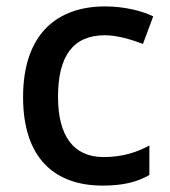

<svg xmlns="http://www.w3.org/2000/svg" viewBox="-20 -569 530 599"><path d="M300 10C365 10 407 -1 446 -23V-115C407 -94 362 -79 303 -79C210 -79 161 -144 161 -267C161 -394 208 -459 307 -459C345 -459 389 -446 426 -432L458 -518C423 -535 368 -549 308 -549C160 -549 52 -465 52 -266C52 -75 151 10 300 10Z"/></svg>

Font: Noto Sans Gunjala Gondi Medium
Style: Regular
Weight: 500
Designer: Ek Type
Foundry: Ek Type
Version: Version 1.004